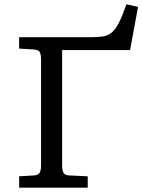

<svg xmlns="http://www.w3.org/2000/svg" viewBox="-20 -873 662 893"><path d="M69 0V-53L138 -57Q155 -58 163 -67.5Q171 -77 171 -108V-596Q171 -617 165.5 -629.5Q160 -642 135 -643L69 -647V-700H402Q436 -700 459 -703.5Q482 -707 499.5 -721.5Q517 -736 533 -767Q549 -798 568 -853L622 -841L585 -640H269V-104Q269 -82 275 -70Q281 -58 303 -57L388 -53V0Z"/></svg>

Font: Literata Variable Black
Style: Regular
Weight: 900
Designer: Latin by Veronika Burian and Jose Scaglione. Greek by Irene Vlachou. Cyrillic by Vera Evstafieva.
Foundry: TypeTogether
Version: Version 3.021